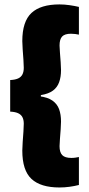

<svg xmlns="http://www.w3.org/2000/svg" viewBox="-20 -698 392 848"><path d="M328.5 -667.5V-545Q321.5 -546.5 312.5 -547.8Q303.5 -549 293.5 -549Q266 -549 254.5 -536.8Q243 -524.5 243 -497Q243 -486 244.8 -465Q246.5 -444 248 -422.8Q249.5 -401.5 249.5 -388.5Q249.5 -358 241.2 -335Q233 -312 213.8 -297.8Q194.5 -283.5 160.5 -278V-269.5L153.5 -273Q190.5 -268.5 211.5 -253.8Q232.5 -239 241 -215.8Q249.5 -192.5 249.5 -161Q249.5 -148.5 248 -127Q246.5 -105.5 244.8 -84.8Q243 -64 243 -52.5Q243 -25 255 -12.8Q267 -0.5 295.5 -0.5Q305 -0.5 313.5 -1.8Q322 -3 328.5 -4.5V119Q309 124 287 127Q265 130 242.5 130Q159.5 130 119 92.2Q78.5 54.5 78.5 -33Q78.5 -47.5 80.2 -70.8Q82 -94 83.5 -116.8Q85 -139.5 85 -151.5Q85 -169 79 -180.5Q73 -192 60 -198Q47 -204 25 -205V-344.5Q47 -345.5 60 -351.5Q73 -357.5 79 -369.2Q85 -381 85 -398.5Q85 -411 83.5 -433.5Q82 -456 80.2 -479.2Q78.5 -502.5 78.5 -516.5Q78.5 -603 119 -640.8Q159.5 -678.5 242.5 -678.5Q265 -678.5 287.2 -675.2Q309.5 -672 328.5 -667.5Z"/></svg>

Font: Anek Malayalam Medium ExtraBold
Style: Regular
Weight: 800
Version: Version 1.003